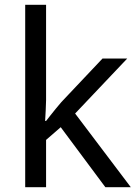

<svg xmlns="http://www.w3.org/2000/svg" viewBox="-20 -780 574 800"><path d="M172 -363Q172 -347 170.5 -321Q169 -295 168 -276H172Q178 -284 190 -299Q202 -314 214.5 -329.5Q227 -345 236 -355L407 -536H510L293 -307L525 0H419L233 -250L172 -197V0H85V-760H172Z"/></svg>

Font: Noto Sans Medefaidrin
Style: Regular
Weight: 400
Designer: Dalton Maag Ltd
Foundry: Dalton Maag Ltd
Version: Version 1.002; ttfautohint (v1.8.4.7-5d5b)